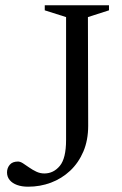

<svg xmlns="http://www.w3.org/2000/svg" viewBox="-20 -695 460 725"><path d="M313 -220.5Q313 -165.5 294.8 -122.8Q276.5 -80 244.8 -50.2Q213 -20.5 172.2 -5.2Q131.5 10 86 10Q62.5 10 44.5 3.5Q26.5 -3 16.5 -15.2Q6.5 -27.5 6.5 -44Q6.5 -60.5 16.8 -72.8Q27 -85 48 -85Q56.5 -85 67 -78.2Q77.5 -71.5 90.2 -62.5Q103 -53.5 117.2 -46.8Q131.5 -40 147.5 -40Q182 -40 205.8 -68.5Q229.5 -97 229.5 -166.5V-630.5L149 -656V-675H391.5V-656L312 -630.5Z"/></svg>

Font: Newsreader 24pt
Style: Regular
Weight: 400
Designer: Hugues Gentile
Foundry: Production Type
Version: Version 1.003